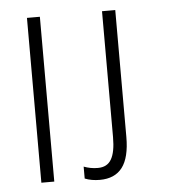

<svg xmlns="http://www.w3.org/2000/svg" viewBox="-52 -763 829 825"><g transform="rotate(-5 363.0 -350.5)"><path d="M149.9 0H94.2V-710.9H149.9ZM345.7 9.8Q309.6 9.8 281.7 -1.5H281.2V-52.2V-53.2L282.2 -52.7Q294.9 -47.9 310.1 -44.9Q324.7 -42 341.8 -42Q382.3 -42 399.9 -72.8Q418 -103.5 418 -168V-710.9V-711.4H418.5H474.1H475.1V-710.9V-164.1Q475.1 -75.2 442.9 -32.7Q410.6 9.8 345.7 9.8Z"/></g></svg>

Font: MAUL Condensed Light
Style: Light
Weight: 300
Designer: MAUL
Version: Version 2.137; 2017; ttfautohint (v1.8.3)